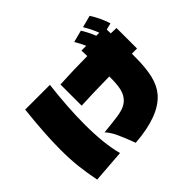

<svg xmlns="http://www.w3.org/2000/svg" viewBox="-195 -1126 1390 1390"><g transform="rotate(-45 500.0 -431.0)"><path d="M953 -464H900V-461V-427Q900 -320 882.5 -246Q865 -172 822 -122Q722 -7 464 12L456 -9Q431 -75 409.5 -121.5Q388 -168 358 -201Q457 -211 502 -217.5Q547 -224 578 -237.5Q609 -251 630 -278Q653 -307 661 -352Q669 -397 668 -463Q499 -461 377 -455V-672Q531 -680 660 -680L658 -738H707Q689 -779 665 -819L757 -843Q787 -795 810 -738H841Q822 -789 786 -850L878 -874Q923 -803 946 -729L895 -716L896 -676Q915 -676 953 -674ZM321 -724Q296 -513 296 -345Q296 -143 331 -16L78 3Q61 -82 52 -161Q43 -240 43 -338Q43 -499 68 -724Z"/></g></svg>

Font: Dela Gothic One
Style: Regular
Weight: 400
Designer: aratakana
Foundry: aratakana
Version: Version 1.004